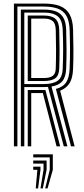

<svg xmlns="http://www.w3.org/2000/svg" viewBox="-20 -820 470 1076"><path d="M58 0V-800H227.2Q280.8 -800 316 -786.2Q351.2 -772.5 369.5 -740.6Q387.8 -708.8 389.5 -654.2Q391.2 -596.8 391.5 -542.6Q391.8 -488.5 389.5 -434Q387.5 -383.2 370.6 -355Q353.8 -326.8 317 -311.5L398.2 0H378L293.2 -321.5Q333.5 -332.2 350.9 -358.8Q368.2 -385.2 370.2 -434.5Q372.5 -490.2 372.4 -543Q372.2 -595.8 370.2 -653.8Q368.5 -704.2 351.5 -732.4Q334.5 -760.5 303.2 -771.9Q272 -783.2 227.2 -783.2H77.5V0ZM135.5 0V-315.5H208.5Q215.2 -315.5 221.8 -315.5Q228.2 -315.5 234.5 -315.5L317.2 0H297L220 -298.8Q217.5 -298.5 214.8 -298.5Q212 -298.5 209.2 -298.5H155V0ZM96.8 0V-766.2H227.2Q266.2 -766.2 293.1 -756.2Q320 -746.2 334.6 -721.6Q349.2 -697 350.8 -653.2Q352.5 -601.8 352.9 -547.1Q353.2 -492.5 350.8 -435.5Q348.8 -388.8 329.6 -365.4Q310.5 -342 268.5 -335L357.8 0H337.5L248.8 -333Q243.8 -332.8 238.1 -332.5Q232.5 -332.2 226.8 -332.2H116.2V0ZM116.2 -349H226.8Q276.2 -349 302.9 -367.2Q329.5 -385.5 331.5 -436Q333.8 -492.2 333.8 -544.4Q333.8 -596.5 331.5 -652.2Q329.2 -709 302.6 -729.2Q276 -749.5 227.2 -749.5H116.2ZM135.5 -366V-732.8H227.2Q269.8 -732.8 290.2 -714.6Q310.8 -696.5 312 -651.8Q313.5 -594.5 313.8 -541.8Q314 -489 312 -436.5Q310.5 -395.8 289.1 -380.9Q267.8 -366 226.8 -366ZM155 -382.8H226.8Q259.2 -382.8 275.5 -394.8Q291.8 -406.8 292.5 -437.5Q294.2 -489 294.1 -543.6Q294 -598.2 292.5 -651.2Q291.5 -689.5 274.5 -702.6Q257.5 -715.8 227.2 -715.8H155ZM233.2 235.8 258.8 131.5V62.2H166.2V45H276V131.5L246.5 235.8ZM180.2 235.8 189.5 131.5H166.2V114.2H206.8V131.5L193.5 235.8ZM206.8 235.8 224 131.5V97H166.2V79.8H241.2V131.5L220 235.8Z"/></svg>

Font: Big Shoulders Inline Text Thin SemiBold
Style: Regular
Weight: 600
Version: Version 2.002